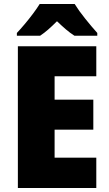

<svg xmlns="http://www.w3.org/2000/svg" viewBox="-20 -1013 550 967"><path d="M465 -66H70V-780H465V-629H255V-511H450V-360H255V-219H465ZM356 -993Q377 -959 409.5 -918.5Q442 -878 470 -847V-833H355Q333 -847 312 -865Q291 -883 267 -906Q243 -882 223 -864.5Q203 -847 182 -833H65V-847Q82 -865 104 -891Q126 -917 146.5 -944.5Q167 -972 180 -993Z"/></svg>

Font: Noto Sans Malayalam UI SemiCondensed Black
Style: Regular
Weight: 900
Width: 4
Designer: Jelle Bosma - Monotype Design Team
Foundry: Monotype Imaging Inc.
Version: Version 2.104; ttfautohint (v1.8.4.7-5d5b)